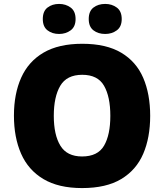

<svg xmlns="http://www.w3.org/2000/svg" viewBox="-20 -948 837 978"><path d="M745 -358Q745 -247 709.5 -164.5Q674 -82 597.5 -36Q521 10 398 10Q278 10 201 -36Q124 -82 87.5 -165Q51 -248 51 -359Q51 -470 88 -552.5Q125 -635 202 -680Q279 -725 399 -725Q521 -725 597.5 -679.5Q674 -634 709.5 -551.5Q745 -469 745 -358ZM254 -358Q254 -261 287.5 -206Q321 -151 398 -151Q478 -151 510 -206Q542 -261 542 -358Q542 -455 510 -511Q478 -567 399 -567Q320 -567 287 -511Q254 -455 254 -358ZM198 -851Q198 -891 222 -909.5Q246 -928 281 -928Q315 -928 340 -909.5Q365 -891 365 -851Q365 -812 340 -793.5Q315 -775 281 -775Q246 -775 222 -793.5Q198 -812 198 -851ZM432 -851Q432 -891 456 -909.5Q480 -928 516 -928Q550 -928 575 -909.5Q600 -891 600 -851Q600 -812 575 -793.5Q550 -775 516 -775Q480 -775 456 -793.5Q432 -812 432 -851Z"/></svg>

Font: Noto Sans Syriac Eastern Black
Style: Regular
Weight: 900
Designer: Patrick Giasson and the Monotype Design Team
Foundry: Monotype Imaging Inc.
Version: Version 3.001; ttfautohint (v1.8.4.7-5d5b)